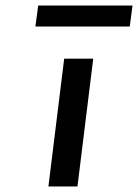

<svg xmlns="http://www.w3.org/2000/svg" viewBox="-20 -684 499 694"><path d="M459 -664H118L108 -588H449ZM260 -10 317 -472H212L155 -10Z"/></svg>

Font: Bluebird
Style: LiNrwObl
Weight: 300
Designer: Jasper
Foundry: Cannot Into Space Fonts
Version: Version 0.98